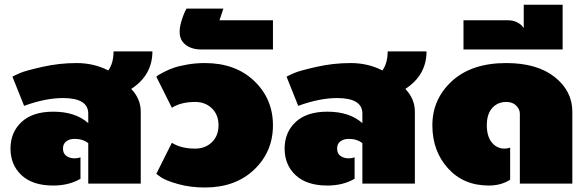

<svg xmlns="http://www.w3.org/2000/svg" viewBox="-20 -787 2507 823"><path d="M208.3 -308.3Q303.3 -308.3 358.3 -259.2V-300Q358.3 -366.7 250 -366.7Q175 -366.7 83.3 -333.3L33.3 -458.3Q45 -465 67.5 -474.6Q90 -484.2 161.7 -500.4Q233.3 -516.7 308.3 -516.7Q382.5 -516.7 444.2 -485Q466.7 -516.7 466.7 -566.7H633.3Q633.3 -465 542.5 -405.8Q583.3 -363.3 583.3 -308.3V0H358.3V-173.3Q335 -191.7 300 -191.7Q278.3 -191.7 264.2 -181.2Q250 -170.8 250 -150Q250 -129.2 264.2 -118.8Q278.3 -108.3 300 -108.3Q312.5 -108.3 325 -112.5V-20.8Q275.8 8.3 208.3 8.3Q120 8.3 72.5 -35.8Q25 -80 25 -150Q25 -220 72.5 -264.2Q120 -308.3 208.3 -308.3Z M858.3 16.7Q795.8 16.7 743.8 2.1Q691.7 -12.5 670.8 -26.7L650 -41.7L716.7 -175Q755.8 -150 816.7 -150Q860 -150 888.3 -177.5Q916.7 -205 916.7 -250Q916.7 -295 888.3 -322.5Q860 -350 816.7 -350Q755.8 -350 716.7 -325L650 -458.3Q652.5 -460.8 657.9 -464.6Q663.3 -468.3 682.5 -478.3Q701.7 -488.3 724.2 -496.2Q746.7 -504.2 782.9 -510.4Q819.2 -516.7 858.3 -516.7Q989.2 -516.7 1069.6 -440Q1150 -363.3 1150 -250Q1150 -136.7 1069.6 -60Q989.2 16.7 858.3 16.7Z M750 -650Q750 -670.8 757.5 -695.8Q765 -720.8 771.7 -735L779.2 -750H937.5L920.8 -700H1150V-575H841.7Q801.7 -575 775.8 -595Q750 -615 750 -650Z M1383.3 -308.3Q1478.3 -308.3 1533.3 -259.2V-300Q1533.3 -366.7 1425 -366.7Q1350 -366.7 1258.3 -333.3L1208.3 -458.3Q1220 -465 1242.5 -474.6Q1265 -484.2 1336.7 -500.4Q1408.3 -516.7 1483.3 -516.7Q1557.5 -516.7 1619.2 -485Q1641.7 -516.7 1641.7 -566.7H1808.3Q1808.3 -465 1717.5 -405.8Q1758.3 -363.3 1758.3 -308.3V0H1533.3V-173.3Q1510 -191.7 1475 -191.7Q1453.3 -191.7 1439.2 -181.2Q1425 -170.8 1425 -150Q1425 -129.2 1439.2 -118.8Q1453.3 -108.3 1475 -108.3Q1487.5 -108.3 1500 -112.5V-20.8Q1450.8 8.3 1383.3 8.3Q1295 8.3 1247.5 -35.8Q1200 -80 1200 -150Q1200 -220 1247.5 -264.2Q1295 -308.3 1383.3 -308.3Z M1833.3 -250Q1833.3 -362.5 1917.5 -439.6Q2001.7 -516.7 2150 -516.7Q2282.5 -516.7 2357.9 -456.7Q2433.3 -396.7 2433.3 -308.3V0H2208.3V-300Q2208.3 -318.3 2192.9 -334.2Q2177.5 -350 2150 -350Q2113.3 -350 2090 -324.2Q2066.7 -298.3 2066.7 -250Q2066.7 -202.5 2088.3 -176.2Q2110 -150 2141.7 -150Q2154.2 -150 2166.7 -154.2V-16.7Q2128.3 8.3 2075 8.3Q1966.7 8.3 1900 -65.8Q1833.3 -140 1833.3 -250Z M1966.7 -575V-700H2158.3Q2179.2 -700 2195.8 -691.7Q2212.5 -683.3 2218.3 -675L2225 -666.7V-766.7H2391.7V-575Z"/></svg>

Font: BoonTook
Style: Regular
Weight: 400
Designer: Sungsit Sawaiwan
Foundry: FontUni
Version: Version 3.0